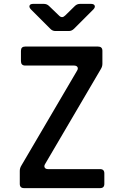

<svg xmlns="http://www.w3.org/2000/svg" viewBox="-20 -970 640 990"><path d="M104 0Q82 0 82 -22V-89Q82 -103 90 -116L377 -605Q384 -616 379.5 -624Q375 -632 361 -632H110Q88 -632 88 -655V-708Q88 -730 110 -730H485Q508 -730 508 -708V-641Q508 -627 500 -614L213 -125Q206 -114 210.5 -106Q215 -98 228 -98H496Q518 -98 518 -76V-22Q518 0 496 0ZM266 -810Q250 -810 239 -822L139 -922Q129 -933 132.5 -941.5Q136 -950 151 -950H206Q222 -950 233 -939L285 -889Q300 -874 316 -890L366 -939Q377 -950 393 -950H449Q464 -950 468 -941.5Q472 -933 462 -922L362 -822Q350 -810 335 -810Z"/></svg>

Font: Pitagon Sans Mono SemiBold
Style: Regular
Weight: 600
Monospace: yes
Designer: Travis Tran
Foundry: Pitagon
Version: Version 1.001; ttfautohint (v1.8.4.7-5d5b);gftools[0.9.26]